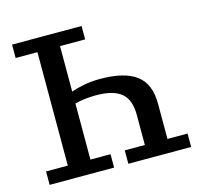

<svg xmlns="http://www.w3.org/2000/svg" viewBox="-99 -778 929 886"><g transform="rotate(-15 366.0 -335.0)"><path d="M32 0V-64H136V-606H32V-670H364V-606H244V-389Q270 -398 305 -405Q340 -412 384 -412Q498 -412 555 -370Q612 -328 612 -232V-64H708V0H408V-64H504V-208Q504 -280 466 -312Q428 -344 344 -344Q315 -344 289.5 -340.5Q264 -337 244 -332V-64H340V0Z"/></g></svg>

Font: Source Serif 4 Caption
Style: Regular
Weight: 400
Designer: Frank Grießhammer
Foundry: Adobe Systems Incorporated
Version: Version 4.004;hotconv 1.0.117;makeotfexe 2.5.65602